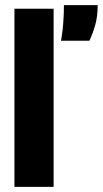

<svg xmlns="http://www.w3.org/2000/svg" viewBox="-20 -725 399 745"><path d="M36 0V-691H188V0ZM217 -567Q223 -604 225 -629.5Q227 -655 227.5 -672.5Q228 -690 228 -705H359Q359 -661 349.5 -628Q340 -595 327 -567Z"/></svg>

Font: Bricolage Grotesque 48pt Condensed ExtraBold
Style: Regular
Weight: 800
Width: 3
Designer: Mathieu Triay
Foundry: Atelier Triay
Version: Version 1.001;gftools[0.9.33.dev8+g029e19f]